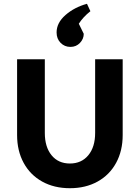

<svg xmlns="http://www.w3.org/2000/svg" viewBox="-20 -978 736 1011"><path d="M70 -267V-666H216V-278Q216 -204 251.5 -160.5Q287 -117 348 -117Q409 -117 445 -160.5Q481 -204 481 -278V-666H626V-267Q626 -184 591.5 -120.5Q557 -57 494 -22Q431 13 348 13Q265 13 202 -22Q139 -57 104.5 -120.5Q70 -184 70 -267ZM278 -807Q278 -858 325 -899Q372 -940 438 -958L456 -919Q417 -888 395 -853L421 -800Q421 -773 401 -752Q381 -731 351 -731Q320 -731 299 -752.5Q278 -774 278 -807Z"/></svg>

Font: Secular One
Style: Regular
Weight: 400
Designer: Michal Sahar
Foundry: Hagilda
Version: Version 1.000